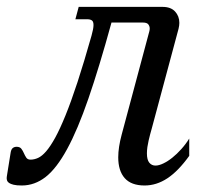

<svg xmlns="http://www.w3.org/2000/svg" viewBox="-75 -539 653 569"><path d="M374.5 -157.2Q372.6 -150.4 370.1 -141.4Q367.7 -132.3 365.5 -122.8Q363.3 -113.3 361.8 -103.3Q360.4 -93.3 360.4 -84.5Q360.4 -65.4 367.4 -56.9Q374.5 -48.3 385.7 -48.3Q396 -48.3 409.2 -54.7Q422.4 -61 435.8 -71.8Q449.2 -82.5 462.4 -97.2Q475.6 -111.8 485.8 -128.4V-77.1Q453.1 -31.7 420.9 -10.5Q388.7 10.7 353.5 10.7Q314 10.7 294.7 -11Q275.4 -32.7 275.4 -72.8Q275.4 -102.1 285.6 -140.1L367.7 -446.8Q368.2 -448.7 368.4 -450.4Q368.7 -452.1 368.7 -454.6Q368.7 -461.4 364.5 -466.8Q360.4 -472.2 348.1 -472.2H255.4Q218.8 -338.9 187 -246.8Q155.3 -154.8 124 -97.4Q92.8 -40 60.3 -14.6Q27.8 10.7 -10.3 10.7Q-25.9 10.7 -34.7 8.5Q-43.5 6.3 -48.1 3.2Q-52.7 0 -54 -3.9Q-55.2 -7.8 -55.2 -11.2Q-55.2 -13.2 -54.9 -14.4Q-54.7 -15.6 -54.7 -16.6L-43.5 -86.4Q-42 -96.2 -37.4 -100.1Q-32.7 -104 -25.9 -104Q-16.1 -104 -11.7 -98.1Q-7.3 -92.3 -4.2 -85Q-1 -77.6 2.9 -71.8Q6.8 -65.9 15.6 -65.9Q26.4 -65.9 37.8 -71Q49.3 -76.2 61.8 -90.6Q74.2 -105 88.4 -130.6Q102.5 -156.2 119.1 -197Q135.7 -237.8 154.8 -295.9Q173.8 -354 196.3 -433.6Q202.1 -454.1 202.1 -464.8Q202.1 -475.1 197.3 -478.5Q192.4 -481.9 184.1 -481.9H148.4L158.2 -518.6H406.7Q431.2 -518.6 443.8 -504.9Q456.5 -491.2 456.5 -471.2Q456.5 -463.4 454.1 -453.6Z"/></svg>

Font: Arian Grqi
Style: Italic
Weight: 400
Italic angle: -15°
Designer: Ruben Hakobyan (Tarumian)
Foundry: Ruben Hakobyan (Tarumian)
Version: Version 1.002